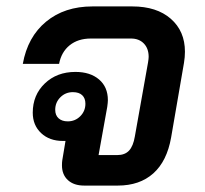

<svg xmlns="http://www.w3.org/2000/svg" viewBox="-20 -578 638 598"><path d="M556 -417Q556 -400 553 -382L513 -150Q500 -76 457.5 -38Q415 0 347 0H242Q210 0 191.5 -17Q173 -34 173 -63Q173 -73 174 -79L184 -139H176Q134 -139 108 -163.5Q82 -188 82 -227Q82 -282 119.5 -318Q157 -354 215 -354Q261 -354 288.5 -330.5Q316 -307 316 -266Q316 -259 314 -245L287 -95H345Q369 -95 382 -109Q395 -123 400 -153L441 -383Q443 -395 443 -401Q443 -427 428 -442.5Q413 -458 388 -458H263Q223 -458 197 -437Q171 -416 164 -379H51Q66 -463 123.5 -510.5Q181 -558 268 -558H392Q468 -558 512 -519.5Q556 -481 556 -417ZM246 -255Q246 -272 236 -281.5Q226 -291 207 -291Q184 -291 168 -275Q152 -259 152 -236Q152 -219 162.5 -209.5Q173 -200 191 -200Q214 -200 230 -216Q246 -232 246 -255Z"/></svg>

Font: Bai Jamjuree SemiBold
Style: Italic
Weight: 600
Italic angle: -10°
Version: Version 1.000; ttfautohint (v1.6)